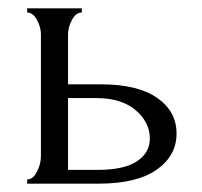

<svg xmlns="http://www.w3.org/2000/svg" viewBox="-20 -440 485 460"><path d="M143 -238H221Q310 -238 356.5 -205.5Q403 -173 403 -120Q403 -67 355.5 -33.5Q308 0 216 0H45V-10Q59 -10 68.5 -28.5Q78 -47 78 -65V-358Q78 -375 68.5 -392.5Q59 -410 45 -410V-420H176V-410Q162 -410 152.5 -392.5Q143 -375 143 -358ZM143 -33H214Q277 -33 308 -53.5Q339 -74 339 -108Q339 -147 305 -176Q271 -205 211 -205H143Z"/></svg>

Font: Forum
Style: Regular
Weight: 400
Designer: Denis Masharov
Foundry: Denis Masharov
Version: Version 1.000